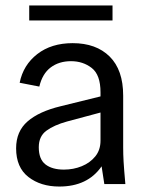

<svg xmlns="http://www.w3.org/2000/svg" viewBox="-20 -674 535 703"><path d="M197 9Q129 9 84 -26Q39 -61 39 -131Q39 -193 81 -229.5Q123 -266 202 -285L348 -321V-336Q348 -400 316 -425Q284 -450 240 -450Q196 -450 165.5 -427Q135 -404 124 -357L52 -371Q65 -436 116.5 -476Q168 -516 246 -516Q332 -516 381.5 -467Q431 -418 431 -324V-134Q431 -109 432.5 -82.5Q434 -56 439 0H362L352 -65Q301 9 197 9ZM122 -135Q122 -91 146.5 -72Q171 -53 214 -53Q249 -53 279.5 -65.5Q310 -78 329 -101.5Q348 -125 348 -159V-262L225 -229Q178 -216 150 -195.5Q122 -175 122 -135ZM87 -599V-654H392V-599Z"/></svg>

Font: Special Gothic
Style: Regular
Weight: 400
Designer: Alistair McCready
Foundry: Monolith
Version: Version 1.010; ttfautohint (v1.8.4.7-5d5b)